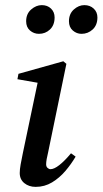

<svg xmlns="http://www.w3.org/2000/svg" viewBox="-20 -715 400 749"><path d="M132 -583Q112 -583 97 -596Q82 -609 82 -632Q82 -661 101.5 -678Q121 -695 143 -695Q165 -695 179 -681.5Q193 -668 193 -647Q193 -617 175 -600Q157 -583 132 -583ZM298 -583Q279 -583 264 -596Q249 -609 249 -632Q249 -661 268 -678Q287 -695 309 -695Q331 -695 345.5 -681.5Q360 -668 360 -647Q360 -617 341.5 -600Q323 -583 298 -583ZM57 -40Q57 -54 60.5 -73.5Q64 -93 69 -117L129 -403L145 -389L48 -406L52 -427L227 -476L239 -466L168 -122Q164 -106 162 -94Q160 -82 160 -74Q160 -65 165.5 -60Q171 -55 177 -55Q191 -55 211.5 -71Q232 -87 257 -117L275 -104Q258 -75 235 -48Q212 -21 183 -3.5Q154 14 119 14Q93 14 75 -0.5Q57 -15 57 -40Z"/></svg>

Font: Source Serif 4 48pt SemiBold
Style: Italic
Weight: 600
Italic angle: -12°
Designer: Frank Grießhammer
Foundry: Adobe Systems Incorporated
Version: Version 4.004;hotconv 1.0.116;makeotfexe 2.5.65601